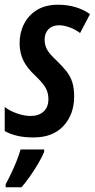

<svg xmlns="http://www.w3.org/2000/svg" viewBox="-28 -572 401 813"><path d="M114 10Q73 10 43 2.5Q13 -5 -8 -17V-119Q14 -102 44.5 -91.5Q75 -81 102 -81Q136 -81 156.5 -99.5Q177 -118 177 -153Q177 -177 166.5 -197.5Q156 -218 123 -250Q86 -284 70.5 -316.5Q55 -349 55 -389Q55 -434 74 -471Q93 -508 129 -530Q165 -552 218 -552Q259 -552 294 -541Q329 -530 353 -512L311 -432Q290 -448 266 -456.5Q242 -465 222 -465Q194 -465 177.5 -448.5Q161 -432 161 -404Q161 -382 170.5 -363.5Q180 -345 211 -316Q237 -291 253.5 -270Q270 -249 278 -224Q286 -199 286 -164Q286 -88 241 -39Q196 10 114 10ZM-4 208Q6 190 18.5 164Q31 138 42 110.5Q53 83 59 61H159V71Q150 93 133.5 121Q117 149 98 176Q79 203 63 221H-4Z"/></svg>

Font: Noto Sans ExtraCondensed SemiBold
Style: Italic
Weight: 600
Width: 2
Italic angle: -12°
Designer: Monotype Design Team
Foundry: Monotype Imaging Inc.
Version: Version 2.013; ttfautohint (v1.8.4.7-5d5b)